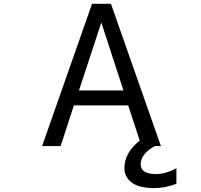

<svg xmlns="http://www.w3.org/2000/svg" viewBox="-20 -752 1040 991"><path d="M387.7 -285.2H617.2L502.9 -635.7ZM776.4 218.8Q698.2 218.8 660.2 190.4Q622.1 162.1 622.1 115.2Q622.1 37.1 701.2 -26.4L641.6 -208H361.3L293 2H197.3L455.1 -732.4H552.7L810.5 2H779.3Q706.1 42 706.1 96.7Q706.1 145.5 784.2 146.5Q835 146.5 890.6 116.2V196.3Q833 218.8 776.4 218.8Z"/></svg>

Font: Gen Shin Gothic Monospace Regular
Style: Regular
Weight: 400
Designer: [Source Han Sans]
Ryoko NISHIZUKA  (kana & ideographs); Paul D. Hunt (Latin, Greek & Cyrillic); Wenlong ZHANG  (bopomofo
Version: Version 1.002.20150607